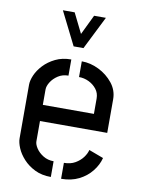

<svg xmlns="http://www.w3.org/2000/svg" viewBox="-85 -808 635 866"><g transform="rotate(10 232.5 -375.0)"><path d="M208 -598 132 -750H186L231 -659L275 -750H329L253 -598ZM209 0Q167 0 135.5 -15.5Q104 -31 82.5 -54.5Q61 -78 50.5 -103Q40 -128 40 -147V-393Q40 -412 50.5 -436.5Q61 -461 82.5 -484Q104 -507 135.5 -522.5Q167 -538 208 -538V-464Q181 -464 160.5 -450.5Q140 -437 128.5 -418.5Q117 -400 117 -385V-314H351V-384Q351 -409 337 -427Q323 -445 301.5 -455.5Q280 -466 256 -466V-538Q296 -538 334.5 -519Q373 -500 399 -467.5Q425 -435 425 -394V-240H117V-147Q117 -133 128.5 -115.5Q140 -98 161 -85Q182 -72 209 -72ZM256 0V-73Q286 -73 307.5 -85.5Q329 -98 342 -115.5Q355 -133 359 -150L426 -125Q418 -93 395 -64Q372 -35 337 -17.5Q302 0 256 0Z"/></g></svg>

Font: Stick No Bills
Style: Regular
Weight: 400
Version: Version 2.000